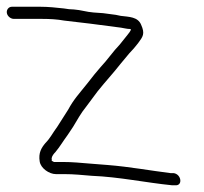

<svg xmlns="http://www.w3.org/2000/svg" viewBox="-53 -535 605 569"><path d="M-11.8 -479H72.2C95.2 -479 116.4 -477.8 137.1 -474C188.4 -468.1 240.4 -462 290.2 -455L305.6 -453C315.8 -451.7 321.9 -449 334.2 -449L334.7 -446C333.3 -442.7 330.1 -438 325.1 -432C317.4 -422 309.7 -412.3 301.9 -403C282.4 -383 265.1 -357.1 245 -336C233.8 -323.3 220.8 -307.3 206 -288C180.5 -256 165.8 -241.1 149 -210C136.6 -190.7 127.9 -176.5 116.5 -159C103.2 -141.2 95.9 -125.4 81.5 -111C69.8 -97 60.3 -82 64.7 -56C67.9 -36.5 92.4 -19 112.8 -19H137.8C166.1 -19 190.6 -16.3 218.7 -14C300.8 -10.7 380.9 6.6 456.3 14H465.3C489.7 17 485 -19.1 461.3 -22H452.3C393.7 -29.2 330.6 -40.9 266.3 -46L215.7 -50C185.3 -52.4 162.3 -55 131.8 -55H106.8L101.3 -58H100.3C100.6 -60.7 100.5 -63.3 100 -66C101.1 -72.7 106.3 -79.5 111 -84C124.8 -100.5 133.9 -116.7 147.5 -135L163.5 -159C175.2 -178.4 187.5 -200.9 202.5 -219C210.8 -229.7 221.9 -244.7 236 -264C261.7 -296.2 281.6 -316.7 304.4 -346L330.2 -377C339.3 -386.3 348 -396.3 356.2 -407C370.5 -426.6 377.5 -434.5 365.1 -462C355.4 -485.2 329.7 -484.9 304.7 -488L290.2 -491C275.5 -492.8 269.2 -493.7 252.4 -496L224.1 -498C203.8 -499.4 186.5 -505.6 165.6 -507C156.9 -507 147.1 -508 136.1 -510C114 -512.5 89.8 -515 66.2 -515H-17.8C-27.3 -515 -34.3 -506.1 -32.7 -496.5C-31.1 -486.8 -21.3 -479 -11.8 -479Z"/></svg>

Font: CiSf OpenHand
Style: OpObl
Weight: 400
Foundry: Cannot Into Space Fonts
Version: Version 0.7892